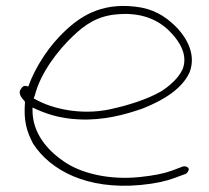

<svg xmlns="http://www.w3.org/2000/svg" viewBox="-20 -580 688 632"><path d="M47 -285C40 -272 51 -257 61 -247L62 -245V-240C58 -183 67 -149 89 -107C146 -19 266 45 442 29C494 24 527 16 554 6L592 -8C595 -10 598 -13 600 -18C606 -27 592 -35 582 -32L545 -18C520 -9 487 -2 438 3C337 13 246 -10 191 -48C135 -86 87 -142 87 -217V-226C130 -206 174 -190 240 -187C321 -183 393 -203 450 -223C518 -250 579 -287 604 -342C626 -399 596 -452 565 -486C536 -516 501 -544 446 -555C326 -576 252 -533 195 -479C144 -432 97 -362 73 -295C60 -300 54 -297 48 -285ZM91 -256 95 -267C113 -339 170 -414 221 -462C260 -499 301 -528 367 -533C459 -541 514 -505 546 -469C569 -444 600 -400 581 -352C567 -322 538 -297 510 -279C466 -254 406 -234 341 -220C246 -200 150 -222 95 -254ZM604 -342Z"/></svg>

Font: Stray Cat
Style: LtExt
Weight: 300
Version: Version 1.0